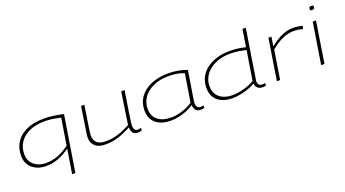

<svg xmlns="http://www.w3.org/2000/svg" viewBox="-66 -1431 4190 2332"><g transform="rotate(-20 2029.5 -265.0)"><path d="M716 -510 601 210H559L609 -103Q532 -46 456.5 -18Q381 10 299 10Q223 10 167 -18.5Q111 -47 81.5 -96Q52 -145 52 -206Q52 -311 101.5 -386Q151 -461 243.5 -501.5Q336 -542 463 -542Q535 -542 598.5 -532Q662 -522 716 -510ZM669 -481Q632 -490 578 -499Q524 -508 461 -508Q350 -508 268 -472Q186 -436 140.5 -370Q95 -304 95 -214Q95 -155 123 -113Q151 -71 199.5 -48Q248 -25 311 -25Q384 -25 455.5 -50Q527 -75 614 -137Z M1067 10Q976 10 932 -31.5Q888 -73 888 -140Q888 -144 888.5 -152Q889 -160 891.5 -180.5Q894 -201 900 -242Q906 -283 917 -353.5Q928 -424 944 -532H987Q971 -430 960.5 -362.5Q950 -295 944 -254.5Q938 -214 935.5 -192.5Q933 -171 932.5 -162Q932 -153 932 -149Q932 -92 969 -58.5Q1006 -25 1082 -25Q1141 -25 1191.5 -36Q1242 -47 1292.5 -67.5Q1343 -88 1401 -118L1463 -532H1507Q1488 -414 1476 -336.5Q1464 -259 1457 -212.5Q1450 -166 1447 -142.5Q1444 -119 1443.5 -110Q1443 -101 1443 -97Q1443 -56 1457.5 -40.5Q1472 -25 1498 -25Q1503 -25 1513.5 -27Q1524 -29 1535 -33L1538 -3Q1525 4 1509.5 7Q1494 10 1485 10Q1446 10 1424.5 -12.5Q1403 -35 1401 -87Q1312 -41 1235 -15.5Q1158 10 1067 10Z M2294 10Q2257 10 2234.5 -14Q2212 -38 2210 -81Q2170 -54 2120 -33.5Q2070 -13 2016.5 -1.5Q1963 10 1914 10Q1790 10 1719.5 -48.5Q1649 -107 1649 -214Q1649 -314 1702 -387.5Q1755 -461 1851 -501.5Q1947 -542 2074 -542Q2139 -542 2203 -530Q2267 -518 2313 -498Q2303 -431 2291.5 -361.5Q2280 -292 2270.5 -233Q2261 -174 2255.5 -136.5Q2250 -99 2250 -96Q2250 -24 2307 -24Q2327 -24 2342 -30L2344 2Q2322 10 2294 10ZM2207 -113 2265 -473Q2227 -491 2175.5 -500Q2124 -509 2064 -509Q1955 -509 1871 -472Q1787 -435 1739.5 -370Q1692 -305 1692 -221Q1692 -128 1754 -76.5Q1816 -25 1928 -25Q1998 -25 2073.5 -49.5Q2149 -74 2207 -113Z M3097 10Q3057 10 3032.5 -11Q3008 -32 3005 -71Q2970 -49 2919 -30.5Q2868 -12 2812.5 -1Q2757 10 2707 10Q2632 10 2573.5 -15Q2515 -40 2482 -90Q2449 -140 2449 -214Q2449 -291 2480.5 -352Q2512 -413 2569.5 -455Q2627 -497 2702.5 -519.5Q2778 -542 2866 -542Q2933 -542 2982.5 -534Q3032 -526 3071 -517L3107 -740H3149Q3149 -740 3143.5 -705Q3138 -670 3129 -612.5Q3120 -555 3109 -486Q3098 -417 3087 -347.5Q3076 -278 3067 -219.5Q3058 -161 3052 -125Q3046 -89 3046 -88Q3046 -24 3104 -24Q3124 -24 3138 -30L3143 2Q3131 6 3118.5 8Q3106 10 3097 10ZM2720 -25Q2792 -25 2869 -47Q2946 -69 3005 -103L3066 -483Q3029 -491 2978.5 -500Q2928 -509 2859 -509Q2782 -509 2715.5 -488.5Q2649 -468 2599 -430Q2549 -392 2520.5 -339Q2492 -286 2492 -223Q2492 -157 2521.5 -113Q2551 -69 2602.5 -47Q2654 -25 2720 -25Z M3405 -532 3386 -413Q3477 -484 3547 -513Q3617 -542 3685 -542Q3722 -542 3755 -536.5Q3788 -531 3808 -524L3796 -487Q3771 -495 3739 -499.5Q3707 -504 3678 -504Q3615 -504 3541.5 -474Q3468 -444 3383 -373L3324 0H3282L3366 -532Z M3989 -717Q4014 -717 4014 -703Q4013 -677 4005 -671.5Q3997 -666 3978 -666Q3955 -666 3955 -682Q3955 -706 3963.5 -711.5Q3972 -717 3989 -717ZM3854 0 3939 -532H3981L3897 0Z"/></g></svg>

Font: Georama ExtraExtended ExtraLight
Style: Italic
Weight: 200
Width: 8
Italic angle: -9°
Designer: Jean-Baptiste Levee
Foundry: Production Type
Version: Version 1.000